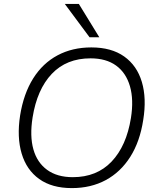

<svg xmlns="http://www.w3.org/2000/svg" viewBox="-20 -956 805 984"><path d="M83 -364Q101 -476 150 -554Q199 -632 275 -672.5Q351 -713 448 -713Q551 -713 616.5 -666.5Q682 -620 707 -536Q732 -452 714 -341Q697 -230 647.5 -152Q598 -74 522 -33Q446 8 348 8Q246 8 181 -38.5Q116 -85 91 -169Q66 -253 83 -364ZM147 -354Q132 -259 151 -191Q170 -123 221.5 -85.5Q273 -48 353 -48Q476 -48 552 -128Q628 -208 651 -351Q666 -445 646 -514Q626 -583 575 -620Q524 -657 444 -657Q321 -657 245.5 -577.5Q170 -498 147 -354ZM439 -765 312 -936H384L489 -765Z"/></svg>

Font: Mulish ExtraLight Light
Style: Italic
Weight: 300
Italic angle: -9°
Version: Version 3.603